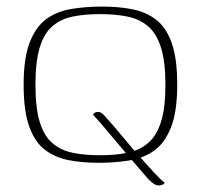

<svg xmlns="http://www.w3.org/2000/svg" viewBox="-20 -489 612 585"><path d="M281 7Q231 7 189.5 -1Q148 -9 117 -32.5Q86 -56 69 -103.5Q52 -151 52 -231Q52 -313 71 -361Q90 -409 122.5 -432Q155 -455 199 -462Q243 -469 291 -469Q341 -469 382.5 -461Q424 -453 455 -429.5Q486 -406 503 -358.5Q520 -311 520 -231Q520 -149 501 -101Q482 -53 449.5 -30Q417 -7 373.5 0Q330 7 281 7ZM285 -16Q332 -16 368.5 -23.5Q405 -31 431 -53Q457 -75 470.5 -117.5Q484 -160 484 -231Q484 -301 470.5 -344Q457 -387 431 -409Q405 -431 368.5 -438.5Q332 -446 285 -446Q238 -446 201.5 -438.5Q165 -431 139.5 -409Q114 -387 101 -344Q88 -301 88 -231Q88 -160 101 -117.5Q114 -75 139.5 -53Q165 -31 201.5 -23.5Q238 -16 285 -16ZM464 76Q456 76 448.5 71Q441 66 432 57Q425 49 407.5 28.5Q390 8 368 -17.5Q346 -43 324.5 -69Q303 -95 286 -114.5Q269 -134 263 -140Q267 -145 270.5 -146.5Q274 -148 279 -148Q285 -148 291 -143.5Q297 -139 304 -130Q309 -125 325 -106.5Q341 -88 362.5 -62Q384 -36 407 -10Q430 16 450 37.5Q470 59 482 68Q479 72 474.5 74Q470 76 464 76Z"/></svg>

Font: Genos ExtraLight
Style: Regular
Weight: 250
Designer: Robert E. Leuschke
Foundry: Robert E. Leuschke
Version: Version 1.010